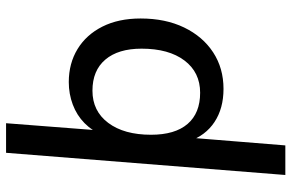

<svg xmlns="http://www.w3.org/2000/svg" viewBox="-188 -580 984 649"><g transform="rotate(-90 304.5 -256.0)"><path d="M37 216 112 -728H212L185 -379L173 -402Q186 -437 212.5 -463Q239 -489 275 -502.5Q311 -516 351 -516Q414 -516 462.5 -486.5Q511 -457 538.5 -402.5Q566 -348 566 -273Q566 -189 535.5 -126Q505 -63 451.5 -28Q398 7 328 7Q262 7 216 -23.5Q170 -54 151 -110L165 -130L137 216ZM315 -72Q384 -72 424 -125Q464 -178 464 -270Q464 -349 427 -392.5Q390 -436 322 -436Q253 -436 213 -382.5Q173 -329 173 -238Q173 -157 209.5 -114.5Q246 -72 315 -72Z"/></g></svg>

Font: Muli SemiBold
Style: Italic
Weight: 600
Italic angle: -4.541°
Designer: Vernon Adams
Foundry: Vernon Adams
Version: Version 2.100; ttfautohint (v1.8.1.43-b0c9)